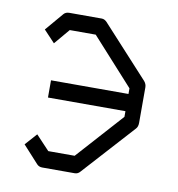

<svg xmlns="http://www.w3.org/2000/svg" viewBox="-67 -658 620 670"><g transform="rotate(10 243.0 -323.0)"><path d="M51.5 -118 89 -160 137 -109H230.5L378 -273V-293H103.5V-354H378V-374L229.5 -538H137.5L91 -483L51.5 -525L106 -589Q113 -597 126 -597H240.5Q250.5 -597 259 -588L424 -408Q432 -398.5 432 -387V-261Q432 -247.5 425 -240L260 -58Q252.5 -49 241 -49H126Q114.5 -49 107 -57Z"/></g></svg>

Font: 3270 Nerd Font Mono SemCond
Style: Regular
Weight: 400
Monospace: yes
Version: Version 3.0.1;Nerd Fonts 3.1.1